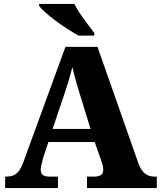

<svg xmlns="http://www.w3.org/2000/svg" viewBox="-20 -951 813 971"><path d="M6 0V-58H15Q32 -58 46.5 -63.5Q61 -69 73.5 -84Q86 -99 97 -128L311 -714H473L681 -122Q690 -99 701.5 -85Q713 -71 728 -64.5Q743 -58 761 -58H773V0H420V-58H457Q476 -58 489 -65Q502 -72 502 -92Q502 -101 500.5 -109.5Q499 -118 496.5 -126Q494 -134 492 -138L459 -233H225L199 -155Q197 -147 194 -136Q191 -125 188.5 -113.5Q186 -102 186 -93Q186 -76 195.5 -67Q205 -58 228 -58H273V0ZM246 -299H438L380 -487Q374 -507 368 -527Q362 -547 356.5 -568.5Q351 -590 346 -612Q341 -591 335 -570Q329 -549 323 -529Q317 -509 310 -489ZM377 -771Q352 -785 321.5 -804.5Q291 -824 261.5 -846Q232 -868 209.5 -888Q187 -908 178 -921V-931H356Q367 -909 385 -882Q403 -855 423 -829Q443 -803 457 -784V-771Z"/></svg>

Font: Noto Rashi Hebrew ExtraBold
Style: Regular
Weight: 800
Version: Version 1.006